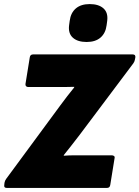

<svg xmlns="http://www.w3.org/2000/svg" viewBox="-38 -922 684 942"><path d="M-5 0Q-20 0 -17 -15L-16 -25Q-14 -36 -8 -44L258 -405Q275 -428 291.5 -449.5Q308 -471 326 -493V-496Q301 -495 275 -495Q249 -495 222 -495H101Q94 -495 90 -499Q86 -503 87 -510L108 -640Q110 -655 124 -655H613Q628 -655 626 -640L624 -630Q623 -621 616 -611L354 -262Q335 -237 315 -211.5Q295 -186 275 -161V-158Q301 -160 327 -160Q353 -160 381 -160H510Q517 -160 521.5 -156.5Q526 -153 524 -145L503 -15Q501 0 487 0ZM387 -716Q343 -716 319.5 -737Q296 -758 301 -798L304 -820Q309 -859 334 -880.5Q359 -902 402 -902Q446 -902 469.5 -881Q493 -860 488 -820L485 -798Q480 -759 455 -737.5Q430 -716 387 -716Z"/></svg>

Font: Sofia Sans ExtraBlack
Style: Italic
Weight: 1000
Italic angle: -9°
Designer: Botio Nikoltchev, Ani Petrova
Foundry: lettersoup
Version: Version 4.100; ttfautohint (v1.8.4.7-5d5b)